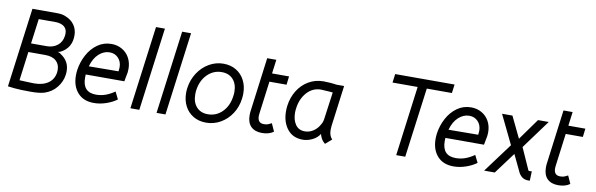

<svg xmlns="http://www.w3.org/2000/svg" viewBox="-50 -1182 5138 1656"><g transform="rotate(10 2519.5 -354.0)"><path d="M518 -219Q518 -198 516 -187Q508 -126 467.5 -75Q427 -24 362 -3Q319 10 247 10Q146 10 102 5L42 -2L134 -697H351Q399 -697 429 -682Q477 -663 504 -624Q531 -585 531 -533Q531 -423 437 -375Q436 -375 412 -368Q417 -369 427 -364.5Q437 -360 442 -355Q518 -306 518 -219ZM203 -619 174 -401H311Q367 -401 405.5 -431.5Q444 -462 451 -518Q452 -525 452 -537Q452 -574 428 -595Q404 -616 357 -619ZM439 -195Q440 -202 440 -216Q440 -265 407 -294.5Q374 -324 311 -324H164L131 -71L198 -68L259 -66Q336 -66 383.5 -99.5Q431 -133 439 -195Z M684 -191Q684 -63 802 -63Q844 -63 883 -76.5Q922 -90 964 -119L996 -55Q957 -26 903 -7.5Q849 11 796 11Q704 11 653.5 -46Q603 -103 603 -196Q603 -219 606 -243Q616 -314 649.5 -377Q683 -440 737 -478.5Q791 -517 859 -517Q911 -517 952.5 -493Q994 -469 1017 -426.5Q1040 -384 1040 -330Q1040 -320 1038 -298Q1031 -258 1023 -219H685Q684 -210 684 -191ZM959 -295 960 -307Q962 -323 962 -330Q962 -380 932 -411.5Q902 -443 856 -443Q805 -443 762 -404Q719 -365 699 -293Z M1211 -727H1289L1193 1H1115Z M1440 -727H1518L1422 1H1344Z M1565 -214Q1565 -235 1568 -256Q1578 -330 1617 -389.5Q1656 -449 1714.5 -483Q1773 -517 1840 -517Q1903 -517 1951 -488.5Q1999 -460 2025.5 -409Q2052 -358 2052 -293Q2052 -272 2049 -249Q2040 -175 2001.5 -116Q1963 -57 1904.5 -23.5Q1846 10 1778 10Q1715 10 1666.5 -18.5Q1618 -47 1591.5 -98Q1565 -149 1565 -214ZM1971 -257Q1974 -277 1974 -293Q1974 -362 1937.5 -402.5Q1901 -443 1838 -443Q1764 -443 1711 -389Q1658 -335 1647 -249Q1645 -237 1645 -213Q1645 -145 1681.5 -104.5Q1718 -64 1781 -64Q1855 -64 1907.5 -117Q1960 -170 1971 -257Z M2138 -118Q2138 -141 2140 -153L2202 -629H2282L2266 -507H2415L2406 -433H2256L2219 -149Q2217 -131 2217 -126Q2217 -64 2271 -64Q2292 -64 2304 -68Q2316 -72 2339 -84L2370 -15Q2330 14 2269 14Q2206 14 2172 -20Q2138 -54 2138 -118Z M2441 -207Q2441 -231 2444 -255Q2454 -330 2491 -389.5Q2528 -449 2586.5 -483Q2645 -517 2717 -517Q2740 -517 2773.5 -514.5Q2807 -512 2830 -508H2897L2850 -150Q2848 -126 2848 -117Q2848 -63 2876 -36L2821 12Q2799 -6 2789 -24.5Q2779 -43 2772 -66Q2751 -31 2709 -10.5Q2667 10 2626 10Q2537 10 2489 -52Q2441 -114 2441 -207ZM2756 -142Q2773 -167 2777 -196L2810 -436L2774 -439Q2726 -443 2707 -443Q2634 -443 2584 -387.5Q2534 -332 2523 -248Q2520 -229 2520 -208Q2520 -146 2548 -105Q2576 -64 2630 -64Q2670 -64 2703.5 -86Q2737 -108 2756 -142Z M3523 -610H3303L3313 -686H3833L3823 -610H3603L3522 1H3443Z M3834 -191Q3834 -63 3952 -63Q3994 -63 4033 -76.5Q4072 -90 4114 -119L4146 -55Q4107 -26 4053 -7.5Q3999 11 3946 11Q3854 11 3803.5 -46Q3753 -103 3753 -196Q3753 -219 3756 -243Q3766 -314 3799.5 -377Q3833 -440 3887 -478.5Q3941 -517 4009 -517Q4061 -517 4102.5 -493Q4144 -469 4167 -426.5Q4190 -384 4190 -330Q4190 -320 4188 -298Q4181 -258 4173 -219H3835Q3834 -210 3834 -191ZM4109 -295 4110 -307Q4112 -323 4112 -330Q4112 -380 4082 -411.5Q4052 -443 4006 -443Q3955 -443 3912 -404Q3869 -365 3849 -293Z M4519 -31 4445 -186 4306 1H4213L4403 -255L4280 -509H4371L4461 -322L4595 -509H4689L4504 -257L4588 -69Q4590 -64 4594.5 -63.5Q4599 -63 4619 -64L4616 18Q4581 21 4558 8.5Q4535 -4 4519 -31Z M4733 -118Q4733 -141 4735 -153L4797 -629H4877L4861 -507H5010L5001 -433H4851L4814 -149Q4812 -131 4812 -126Q4812 -64 4866 -64Q4887 -64 4899 -68Q4911 -72 4934 -84L4965 -15Q4925 14 4864 14Q4801 14 4767 -20Q4733 -54 4733 -118Z"/></g></svg>

Font: Bellota Text
Style: Bold Italic
Weight: 700
Italic angle: -7.5°
Designer: Kemie Guaida
Foundry: Kemie Guaida
Version: Version 4.001